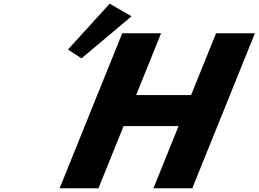

<svg xmlns="http://www.w3.org/2000/svg" viewBox="-20 -1002 1377 1022"><path d="M341.7 -738.3 413.8 -691.3 680.1 -915.2 563.9 -982.4ZM637.9 -331H930.5L796.8 0H1003.6L1336.9 -825H1130.1L997.2 -496H704.6L837.5 -825H630.7L297.4 0H504.2Z"/></svg>

Font: Hussar
Style: BdWideOblFour
Weight: 700
Foundry: Cannot Into Space Fonts
Version: Version 2.00